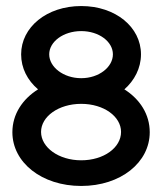

<svg xmlns="http://www.w3.org/2000/svg" viewBox="-20 -605 534 636"><path d="M21 -167C21 -67 118 11 249 11C380 11 476 -67 476 -167C476 -226 444 -276 392 -309C425 -338 447 -379 447 -425C447 -515 363 -585 249 -585C135 -585 50 -515 50 -425C50 -379 71 -339 106 -309C55 -277 21 -227 21 -167ZM116 -168C116 -219 174 -261 249 -261C324 -261 381 -219 381 -168C381 -116 324 -74 249 -74C174 -74 116 -117 116 -168ZM143 -425C143 -467 190 -502 249 -502C308 -502 354 -467 354 -425C354 -383 308 -346 249 -346C190 -346 143 -383 143 -425Z"/></svg>

Font: Charger Sport
Style: BdExt
Weight: 700
Designer: Jasper
Foundry: Cannot Into Space Fonts
Version: Version 1.1